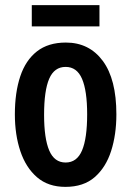

<svg xmlns="http://www.w3.org/2000/svg" viewBox="-20 -719 512 749"><path d="M434 -273Q434 -194 413.5 -130Q393 -66 349.5 -28Q306 10 235 10Q168 10 124.5 -27.5Q81 -65 59.5 -129Q38 -193 38 -273Q38 -358 59 -421Q80 -484 124 -518.5Q168 -553 237 -553Q328 -553 381 -481.5Q434 -410 434 -273ZM152 -271Q152 -179 172 -132Q192 -85 236 -85Q280 -85 300 -132Q320 -179 320 -273Q320 -365 300 -411.5Q280 -458 236 -458Q192 -458 172 -412Q152 -366 152 -271ZM368 -699V-616H104V-699Z"/></svg>

Font: Noto Sans Arabic ExtCond SemBd
Style: Regular
Weight: 600
Width: 2
Designer: Monotype Design Team, Nadine Chahine, Nizar Qandah and Khaled Hosny
Foundry: Monotype Imaging Inc.
Version: Version 2.012; ttfautohint (v1.8.4.7-5d5b)